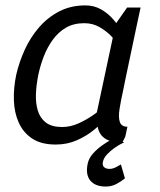

<svg xmlns="http://www.w3.org/2000/svg" viewBox="-20 -528 595 712"><path d="M433.7 0Q389.7 0 368.4 -15Q347.2 -30 342.5 -57Q337.8 -84 343.1 -119.5Q348.3 -155 357.3 -196L369.2 -250H448.3L437.3 -196Q428.5 -156 423.4 -124.6Q418.3 -93.2 424.4 -75.6Q430.5 -58 452.5 -58L444.5 -20.8ZM409.3 -440 486.3 -430 412.5 -80 329.3 -65ZM409.3 -440 451.3 -500H501.3L486.3 -430ZM389.7 -153.3 414.7 -145Q414.7 -145 404.6 -129.5Q394.5 -114 375.1 -91.2Q355.7 -68.5 327.8 -45.8Q299.8 -23 264.2 -7.5Q228.7 8 186.7 8L210.8 -57Q242.2 -57 273.5 -71.5Q304.8 -86 331.2 -105.2Q357.5 -124.3 373.6 -138.8Q389.7 -153.3 389.7 -153.3ZM430.3 -346.7Q430.3 -346.7 420.3 -361.2Q410.3 -375.7 392.3 -394.3Q374.3 -413 349.1 -427.5Q323.8 -442 292.5 -442L296.7 -508Q329.7 -508 356.1 -492.5Q382.5 -477 401.6 -454.2Q420.7 -431.5 433.3 -408.8Q446 -386 452.3 -370.5Q458.7 -355 458.7 -355ZM292.5 -442Q253.7 -442 225.2 -425.7Q196.7 -409.3 176.2 -381.2Q155.7 -353.2 142.5 -319.2Q129.3 -285.3 122 -250Q114.8 -214.7 113.3 -180.2Q111.8 -145.8 120.3 -117.8Q128.8 -89.7 150.4 -73.3Q172 -57 210.8 -57L186.7 8Q133 8 99.7 -14Q66.3 -36 49.7 -73Q33 -110 31.5 -156Q30 -202 40 -250Q51 -298 72 -344Q93 -390 125.2 -427Q157.3 -464 200.2 -486Q243 -508 296.7 -508ZM440.3 0Q440.3 0 429.5 5.3Q418.7 10.7 404.3 20.8Q390 31 377.2 44.3Q364.3 57.7 361.3 73.7Q359.2 85.7 366.2 92Q373.3 98.3 386.3 98.3Q399.3 98.3 413.8 90Q428.3 81.7 428.3 81.7L443.3 133.3Q428.3 145.8 410.7 154.8Q393 163.8 372.2 163.8Q333.2 163.8 314.8 141.5Q296.5 119.2 305.3 78.3Q309.7 58.2 325.2 41Q340.8 23.8 359 11Q377.2 -1.8 390.6 -8.9Q404 -16 404 -16Z"/></svg>

Font: Epunda Sans Light
Style: Italic
Weight: 300
Italic angle: -12.0243°
Designer: Simon Atzbach
Foundry: typofactur
Version: Version 2.204